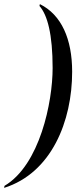

<svg xmlns="http://www.w3.org/2000/svg" viewBox="-64 -787 377 934"><path d="M-42 117 -44 127C187 54 287 -198 287 -438C287 -597 235 -715 130 -767L128 -758C167 -714 192 -620 192 -456C192 -291 130 15 -42 117Z"/></svg>

Font: Noto Serif Display ExtraCondensed Medium
Style: Italic
Weight: 500
Width: 2
Italic angle: -12°
Designer: Monotype Design Team
Foundry: Monotype Imaging Inc.
Version: Version 2.009